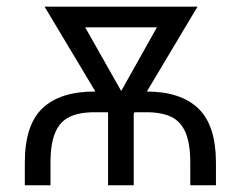

<svg xmlns="http://www.w3.org/2000/svg" viewBox="-20 -550 715 570"><path d="M53.7 0V-67.4Q53.7 -178.7 106 -228.5Q158.2 -278.3 261.7 -278.3H263.2L112.3 -530.3H566.4L416 -278.3Q517.6 -277.8 569.3 -227.5Q621.1 -177.2 621.1 -67.4V0H544.9V-67.4Q544.9 -123.5 531 -156.2Q517.1 -189 488.8 -202.9Q460.4 -216.8 414.1 -216.8H379.4L377 -212.4V0H300.8V-215.8L300.3 -216.8H261.7Q214.8 -216.8 186.3 -202.9Q157.7 -189 143.8 -156.2Q129.9 -123.5 129.9 -67.4V0ZM339.8 -279.8 445.8 -468.8H232.9Z"/></svg>

Font: Pretendard Light
Style: Regular
Weight: 300
Designer: Base glyphs from Inter by Rasmus Andersson; Hangeul glyphs from Noto Sans CJK(Source Han Sans) by Jang Soo-young and Kan
Foundry: Kil Hyung-jin
Version: Version 1.309